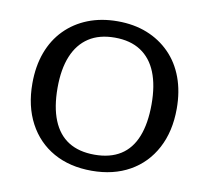

<svg xmlns="http://www.w3.org/2000/svg" viewBox="-67 -621 769 706"><g transform="rotate(10 317.5 -268.0)"><path d="M587 -268Q587 -183 553.5 -120Q520 -57 459.5 -23Q399 11 318 11Q236 11 175.5 -23Q115 -57 81.5 -120Q48 -183 48 -268Q48 -332 67 -383.5Q86 -435 122 -471.5Q158 -508 207.5 -527.5Q257 -547 318 -547Q379 -547 428 -527.5Q477 -508 513 -471.5Q549 -435 568 -383.5Q587 -332 587 -268ZM142 -268Q142 -196 162 -147Q182 -98 221 -73.5Q260 -49 318 -49Q376 -49 415 -73.5Q454 -98 473.5 -147Q493 -196 493 -268Q493 -338 473.5 -386.5Q454 -435 415 -460.5Q376 -486 318 -486Q260 -486 221 -460.5Q182 -435 162 -386.5Q142 -338 142 -268Z"/></g></svg>

Font: Roboto Serif
Style: Regular
Weight: 400
Designer: Greg Gazdowicz
Foundry: Commercial Type
Version: Version 1.008